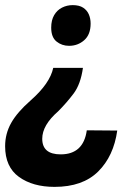

<svg xmlns="http://www.w3.org/2000/svg" viewBox="-44 -566 525 750"><path d="M226 -387Q197.5 -387 176.8 -403.8Q156 -420.5 156 -458Q156 -487 167.5 -506.8Q179 -526.5 198.2 -536.2Q217.5 -546 240 -546Q265.5 -546 280.8 -536Q296 -526 303 -509.8Q310 -493.5 310 -474Q310 -431 285 -409Q260 -387 226 -387ZM169 164Q84 164 30 125Q-24 86 -24 5Q-24 -43.5 -0.5 -85.5Q23 -127.5 76 -174Q151 -240 164 -301H280Q271 -237 243.5 -200.5Q216 -164 183 -131Q121 -77 121 -24Q121 37 193 37Q282 37 295 -57L414 -56Q400 44 339.5 104Q279 164 169 164Z"/></svg>

Font: Argentum Sans SemiBold
Style: Italic
Weight: 600
Italic angle: -11°
Designer: Julieta Ulanovsky (font), Cristiano Sobral (main changes and remaster)
Foundry: Julieta Ulanovsky (font), Cristiano Sobral (main changes and remaster)
Version: Version 2.007;June 15, 2022;FontCreator 14.0.0.2814 64-bit; 